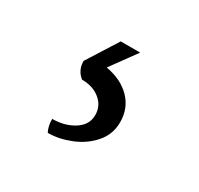

<svg xmlns="http://www.w3.org/2000/svg" viewBox="-72 -101 443 428"><g transform="rotate(30 150.0 113.0)"><path d="M84 210Q116 210 139.5 195Q163 180 163 155Q163 131 144.5 116Q126 101 98 101Q80 87 80 63L130 -16H180L132 50Q172 57 195.5 81Q219 105 219 141Q219 172 199 195Q179 218 149 230Q119 242 91 242Q84 229 84 210Z"/></g></svg>

Font: Vollkorn SC
Style: Regular
Weight: 400
Designer: Friedrich Althausen
Foundry: Friedrich Althausen
Version: Version 4.015